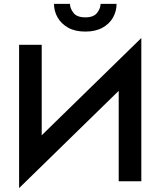

<svg xmlns="http://www.w3.org/2000/svg" viewBox="-20 -930 823 985"><path d="M257 -910H339Q339 -888 356.5 -864.5Q374 -841 418 -841Q461 -841 478.5 -864.5Q496 -888 496 -910H578Q578 -873 560 -840.5Q542 -808 506 -788Q470 -768 418 -768Q365 -768 329.5 -788Q294 -808 275.5 -840.5Q257 -873 257 -910ZM194 -700V-236L705 -735V0H589V-464L78 35V-700Z"/></svg>

Font: Jost* Medium
Style: Regular
Weight: 500
Version: Version 3.7